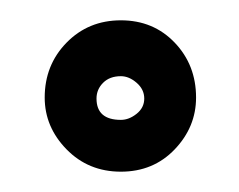

<svg xmlns="http://www.w3.org/2000/svg" viewBox="-20 -691 235 189"><path d="M99 -522Q67 -522 45.5 -544Q24 -566 24 -595Q24 -627 45.5 -649Q67 -671 99 -671Q131 -671 152 -649Q173 -627 173 -595Q173 -566 152 -544Q131 -522 99 -522ZM99 -573Q107 -573 114.5 -579Q122 -585 122 -594Q122 -603 114.5 -609.5Q107 -616 99 -616Q88 -616 81.5 -609.5Q75 -603 75 -594Q75 -573 99 -573Z"/></svg>

Font: New Amsterdam
Style: Regular
Weight: 400
Designer: Vladimir Nikolic
Foundry: Vladimir Nikolic
Version: Version 1.000; ttfautohint (v1.8.4.7-5d5b)